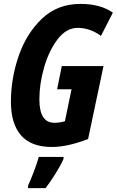

<svg xmlns="http://www.w3.org/2000/svg" viewBox="-20 -744 599 985"><path d="M432 -31 511 -405H297L273 -286H347L313 -122Q286 -114 259 -114Q182 -114 182 -234Q182 -314 206.5 -399Q231 -484 275.5 -542.5Q320 -601 379 -601Q441 -601 498 -560L559 -679Q495 -724 393 -724Q275 -724 195.5 -648.5Q116 -573 76 -457.5Q36 -342 36 -221Q36 -110 87.5 -50Q139 10 247 10Q327 10 432 -31ZM214 221Q237 191 264 148Q291 105 306 71V61H179Q170 94 153.5 137Q137 180 124 208V221Z"/></svg>

Font: Noto Sans UI Condensed ExtraBold
Style: Italic
Weight: 800
Width: 3
Designer: Monotype Design Team
Foundry: Monotype Imaging Inc.
Version: 1.001